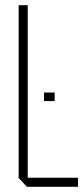

<svg xmlns="http://www.w3.org/2000/svg" viewBox="-20 -721 322 741"><path d="M84 0 52 -34V-701H87V-35H281V0ZM150 -331V-364H191V-331Z"/></svg>

Font: Foldit Thin ExtraLight
Style: Regular
Weight: 250
Version: Version 1.003